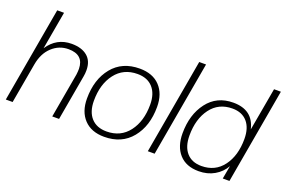

<svg xmlns="http://www.w3.org/2000/svg" viewBox="-95 -1025 1997 1348"><g transform="rotate(20 904.0 -351.0)"><path d="M410 0H359L418 -335Q421 -359 421 -378Q419 -483 306 -483Q236 -483 183.5 -434.5Q131 -386 116 -300L63 0H12L137 -712H188L138 -429Q202 -526 314 -526Q389 -526 431.5 -490.5Q474 -455 474 -386Q474 -362 470 -341Z M752 -31Q857 -31 917 -109.5Q977 -188 977 -312Q977 -394 936 -439.5Q895 -485 821 -485Q716 -485 656 -406.5Q596 -328 596 -204Q596 -122 637 -76.5Q678 -31 752 -31ZM749 10Q653 10 599 -47Q545 -104 545 -202Q545 -345 618.5 -435.5Q692 -526 823 -526Q920 -526 974 -469Q1028 -412 1028 -314Q1028 -171 954 -80.5Q880 10 749 10Z M1124 0H1073L1198 -712H1249Z M1455 10Q1361 10 1310 -47Q1259 -104 1259 -202Q1259 -342 1329 -434Q1399 -526 1522 -526Q1669 -526 1700 -391L1757 -712H1808L1683 0H1633L1651 -99Q1623 -49 1572 -19.5Q1521 10 1455 10ZM1461 -31Q1564 -31 1622.5 -109.5Q1681 -188 1681 -312Q1681 -394 1641.5 -439.5Q1602 -485 1530 -485Q1427 -485 1368.5 -406.5Q1310 -328 1310 -204Q1310 -122 1349.5 -76.5Q1389 -31 1461 -31Z"/></g></svg>

Font: Creato Display Light
Style: Italic
Weight: 300
Italic angle: -10°
Version: Version 1.000